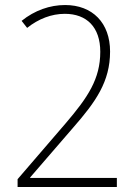

<svg xmlns="http://www.w3.org/2000/svg" viewBox="-20 -744 548 764"><path d="M445 0V-36H100V-38L271 -236C361 -339 418 -419 418 -539C418 -653 348 -724 239 -724C179 -724 118 -703 66 -661L88 -633C133 -669 185 -689 238 -689C325 -689 379 -636 379 -538C379 -430 330 -357 241 -253L50 -31V0Z"/></svg>

Font: Noto Sans Lao UI SemCond ExtLt
Style: Regular
Weight: 200
Width: 4
Designer: Monotype Design Team
Foundry: Monotype Imaging Inc.
Version: Version 2.000